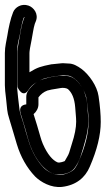

<svg xmlns="http://www.w3.org/2000/svg" viewBox="-21 -763 434 789"><path d="M62 -305C63 -298 65 -291 68 -283C78 -252 87 -219 96 -187C114 -125 150 -70 195 -50C207 -45 218 -45 230 -46C253 -49 275 -56 288 -76C298 -91 305 -104 310 -120C324 -164 342 -220 342 -263C342 -284 339 -306 338 -326C335 -372 319 -411 289 -436C279 -444 266 -451 252 -451H237C217 -452 196 -448 179 -444L161 -439C133 -432 109 -412 94 -389C86 -377 87 -367 87 -356V-334C75 -333 59 -327 62 -305ZM137 -334V-356V-363C147 -376 158 -385 174 -391L191 -395C201 -397 218 -399 227 -401C236 -403 251 -402 258 -397C274 -383 285 -360 288 -322C289 -303 292 -283 292 -263C292 -238 286 -207 274 -171C271 -161 267 -149 263 -135C259 -123 251 -113 245 -101C245 -101 224 -92 215 -96C196 -104 174 -128 155 -172C152 -180 148 -189 145 -201C136 -233 127 -263 117 -294C128 -303 137 -318 137 -334ZM200 -449 235 -453C242 -454 250 -452 260 -452C262 -452 272 -450 286 -439C299 -429 309 -417 318 -400C328 -382 333 -368 334 -360C340 -321 343 -289 343 -262C343 -218 330 -161 302 -99C298 -89 294 -82 288 -73C280 -59 252 -47 229 -44C202 -41 171 -61 159 -73C131 -102 110 -139 96 -185C88 -210 82 -233 75 -257C70 -275 61 -295 59 -314C57 -328 49 -396 49 -413V-545C49 -587 61 -610 65 -647C66 -652 74 -691 79 -693H80L76 -683C71 -669 67 -654 65 -640C60 -609 50 -565 50 -545V-422C50 -417 50 -411 51 -405C51 -405 72 -355 97 -395C104 -406 114 -416 128 -424C160 -443 162 -441 200 -449ZM193 -499H191C147 -490 134 -487 100 -466V-545C100 -552 103 -572 109 -600C113 -619 116 -646 122 -665L126 -675C139 -706 117 -733 96 -740C67 -750 41 -733 33 -713C22 -686 14 -648 9 -616C6 -596 -1 -572 -1 -545V-413C-1 -399 1 -381 4 -357C9 -315 7 -306 17 -275C28 -240 37 -207 48 -171C64 -118 89 -74 123 -38C146 -15 189 10 234 5C292 -2 329 -33 348 -78C378 -147 393 -208 393 -262C393 -292 390 -328 384 -368C378 -410 345 -456 315 -479C297 -492 280 -502 260 -502C246 -502 241 -504 232 -503Z"/></svg>

Font: AppleStorm
Style: CBo
Weight: 400
Foundry: Cannot Into Space Fonts
Version: Version 1.01